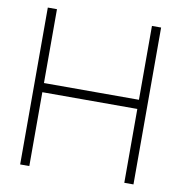

<svg xmlns="http://www.w3.org/2000/svg" viewBox="-83 -827 854 904"><g transform="rotate(10 344.0 -375.0)"><path d="M570.8 -750V-396.9H116.7V-750H72.9V0H116.7V-353.1H570.8V0H614.6V-750Z"/></g></svg>

Font: Manrope Thin
Style: Regular
Weight: 100
Width: 4
Designer: Michael Sharanda
Foundry: Michael Sharanda
Version: Version 2.000;PS 002.000;hotconv 1.0.88;makeotf.lib2.5.64775